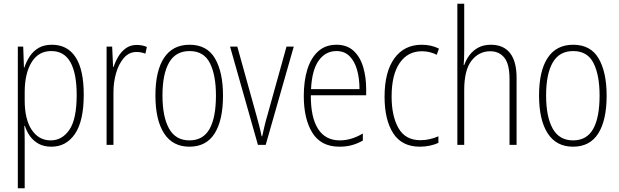

<svg xmlns="http://www.w3.org/2000/svg" viewBox="-20 -780 3336 1034"><path d="M260 -539Q343 -539 387 -472Q431 -405 431 -270Q431 -129 384 -59.5Q337 10 257 10Q216 10 187.5 -6Q159 -22 141 -47.5Q123 -73 114 -102H111Q112 -85 112.5 -62.5Q113 -40 113 -16V234H76V-529H105L109 -416H111Q122 -449 140.5 -477Q159 -505 188 -522Q217 -539 260 -539ZM256 -505Q187 -505 150 -444.5Q113 -384 113 -284V-239Q113 -137 151 -80.5Q189 -24 253 -24Q315 -24 354 -81.5Q393 -139 393 -269Q393 -384 359.5 -444.5Q326 -505 256 -505Z M716 -538Q730 -538 744 -535.5Q758 -533 771 -527L763 -491Q753 -495 741 -497.5Q729 -500 715 -500Q675 -500 647.5 -468.5Q620 -437 605.5 -387.5Q591 -338 591 -283V0H554V-529H584L589 -420H592Q601 -448 617 -475Q633 -502 657.5 -520Q682 -538 716 -538Z M1181 -265Q1181 -133 1136 -61.5Q1091 10 1000 10Q910 10 863.5 -62Q817 -134 817 -266Q817 -398 863.5 -468.5Q910 -539 1001 -539Q1095 -539 1138 -465Q1181 -391 1181 -265ZM855 -266Q855 -151 890.5 -87.5Q926 -24 1000 -24Q1074 -24 1108.5 -85.5Q1143 -147 1143 -266Q1143 -375 1110.5 -440Q1078 -505 1001 -505Q926 -505 890.5 -443Q855 -381 855 -266Z M1369 0 1219 -529H1258L1360 -162Q1368 -133 1375.5 -104.5Q1383 -76 1389 -46H1392Q1398 -73 1404.5 -101Q1411 -129 1420 -159L1523 -529H1562L1411 0Z M1792 -539Q1849 -539 1884.5 -506Q1920 -473 1936 -418.5Q1952 -364 1952 -300V-267H1654Q1653 -149 1692.5 -86.5Q1732 -24 1810 -24Q1872 -24 1934 -61V-23Q1906 -7 1875.5 1.5Q1845 10 1808 10Q1709 10 1662.5 -64.5Q1616 -139 1616 -263Q1616 -345 1635.5 -407Q1655 -469 1694 -504Q1733 -539 1792 -539ZM1792 -505Q1733 -505 1696.5 -454Q1660 -403 1655 -300H1916Q1916 -357 1903 -403.5Q1890 -450 1862.5 -477.5Q1835 -505 1792 -505Z M2241 10Q2144 10 2097.5 -62.5Q2051 -135 2051 -259Q2051 -393 2104 -466Q2157 -539 2251 -539Q2303 -539 2344 -518L2332 -485Q2295 -504 2252 -504Q2176 -504 2132.5 -441Q2089 -378 2089 -260Q2089 -155 2126 -90Q2163 -25 2244 -25Q2293 -25 2341 -46V-11Q2321 -1 2294.5 4.5Q2268 10 2241 10Z M2480 -503Q2480 -462 2477 -430H2480Q2490 -458 2508 -482.5Q2526 -507 2554.5 -523Q2583 -539 2624 -539Q2691 -539 2726.5 -494.5Q2762 -450 2762 -360V0H2724V-354Q2724 -435 2696 -469.5Q2668 -504 2620 -504Q2559 -504 2519.5 -453.5Q2480 -403 2480 -295V0H2443V-760H2480Z M3247 -265Q3247 -133 3202 -61.5Q3157 10 3066 10Q2976 10 2929.5 -62Q2883 -134 2883 -266Q2883 -398 2929.5 -468.5Q2976 -539 3067 -539Q3161 -539 3204 -465Q3247 -391 3247 -265ZM2921 -266Q2921 -151 2956.5 -87.5Q2992 -24 3066 -24Q3140 -24 3174.5 -85.5Q3209 -147 3209 -266Q3209 -375 3176.5 -440Q3144 -505 3067 -505Q2992 -505 2956.5 -443Q2921 -381 2921 -266Z"/></svg>

Font: Noto Sans Khmer Condensed ExtraLight
Style: Regular
Weight: 200
Width: 3
Designer: Danh Hong and the Monotype Design Team
Foundry: Monotype Imaging Inc.
Version: Version 2.004; ttfautohint (v1.8.4.7-5d5b)